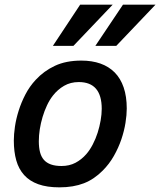

<svg xmlns="http://www.w3.org/2000/svg" viewBox="-20 -786 685 821"><path d="M39.1 -185.1Q39.1 -211.4 43.9 -244.6Q48.8 -277.8 59.8 -312.7Q70.8 -347.7 88.6 -382.1Q106.4 -416.5 132.8 -444.8Q167.5 -482.4 214.8 -504.6Q262.2 -526.9 328.1 -526.9Q373.5 -526.9 409.4 -514.2Q445.3 -501.5 470.5 -476.1Q495.6 -450.7 508.8 -412.1Q522 -373.5 522 -321.8Q522 -294.9 516.6 -260.7Q511.2 -226.6 499 -190.4Q486.8 -154.3 467 -119.4Q447.3 -84.5 418.9 -56.2Q400.9 -38.1 381.1 -24.7Q361.3 -11.2 338.9 -2.4Q316.4 6.3 290.3 10.7Q264.2 15.1 233.9 15.1Q180.7 15.1 143.6 1.7Q106.4 -11.7 83.3 -37.4Q60.1 -63 49.6 -100.1Q39.1 -137.2 39.1 -185.1ZM146 -182.1Q146 -155.3 151.1 -135.5Q156.2 -115.7 167.7 -102.5Q179.2 -89.4 197.8 -82.8Q216.3 -76.2 243.2 -76.2Q276.4 -76.2 302.5 -89.8Q328.6 -103.5 349.1 -127Q364.3 -144.5 376.7 -168.5Q389.2 -192.4 397.5 -218.5Q405.8 -244.6 410.4 -271.2Q415 -297.9 415 -320.8Q415 -435.1 316.9 -435.1Q281.7 -435.1 254.2 -419.2Q226.6 -403.3 206.1 -377Q191.9 -358.9 180.9 -335.4Q169.9 -312 162.1 -285.9Q154.3 -259.8 150.1 -233.2Q146 -206.5 146 -182.1ZM477.1 -589.8H387.7L505.9 -766.1H645ZM293.9 -589.8H206.1L322.8 -766.1H461.9Z"/></svg>

Font: Clear Sans Medium
Style: Italic
Weight: 500
Italic angle: -12°
Foundry: Intel Corporation
Version: Version 1.00